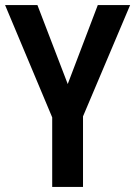

<svg xmlns="http://www.w3.org/2000/svg" viewBox="-20 -734 531 754"><path d="M246 -404 127 -714H0L185 -273V0H306V-277L491 -714H364Z"/></svg>

Font: Noto Sans Khmer Condensed SemiBold
Style: Regular
Weight: 600
Width: 3
Designer: Danh Hong and the Monotype Design Team
Foundry: Monotype Imaging Inc.
Version: Version 2.004